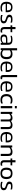

<svg xmlns="http://www.w3.org/2000/svg" viewBox="3643 -4372 739 8065"><g transform="rotate(90 4012.5 -339.5)"><path d="M462.3 -17.8V-75.8Q433.3 -63.4 398.9 -56.9Q364.6 -50.4 330.5 -50.4Q232.2 -50.4 188 -88.3Q143.8 -126.1 137.2 -209.1H492V-292.3Q492 -385.3 437.8 -439.9Q383.7 -494.5 282.2 -494.5Q166.3 -494.5 111.1 -430.4Q56 -366.3 54.2 -244.6Q54.2 -115.9 117.2 -52.9Q180.1 10.1 308.3 10.1Q353.5 10.1 391.3 3.2Q429.2 -3.6 462.3 -17.8ZM284.6 -433.8Q351 -433.8 382 -399.3Q412.9 -364.9 412.9 -304.2V-264.3H137.2Q137.2 -345.1 171.6 -389.7Q205.9 -434.3 284.6 -433.8Z M961.1 -128.2Q961.1 -190.3 922.8 -220.9Q884.5 -251.5 806.7 -274Q763.4 -288.3 743 -297.1Q722.7 -305.9 711.2 -319.6Q699.7 -333.4 697.2 -356.9Q688.7 -392.8 709.1 -412.1Q718 -422.5 741.4 -427.2Q764.7 -431.9 798.7 -432.4Q803.4 -432.4 807.4 -432.4Q837.6 -432.4 868.4 -427.3Q899.2 -422.1 928 -412.1V-476.6Q901.9 -485.4 863.7 -490Q825.6 -494.5 787.2 -494.5Q688.9 -494.5 643.6 -461.3Q598.3 -428.2 598.3 -362.3Q598.3 -307.4 629.2 -279.9Q660.1 -252.4 713.4 -233.7Q728.1 -228.6 737.8 -224.8Q745 -222.4 757 -218.9Q794.3 -205.7 814.5 -197.6Q844.9 -186.5 858.1 -171.4Q871.3 -156.3 871.3 -128.2Q871.3 -90.2 847.3 -72Q823.4 -53.8 770.5 -52Q761.8 -52 753.7 -52Q719.2 -52 680.5 -58.7Q641.8 -65.3 609.4 -78.1V-13Q639 -3 681.1 3.6Q723.1 10.1 769.7 10.1Q862.7 10.1 911.9 -23.7Q961.1 -57.6 961.1 -128.2Z M1347.4 -5.1V-69.2Q1315.7 -57.9 1289.9 -57.9Q1204.7 -57.9 1204.7 -142.3V-413.2H1331.4L1334.5 -484.4H1204.7V-620.9H1115.1V-484.4H1044V-413.2H1115.1V-138.4Q1115.1 -66.7 1152.9 -28.3Q1190.7 10.1 1258.7 10.1Q1301.4 10.1 1347.4 -5.1Z M1779 -57.4 1784.9 0H1861.1V-315Q1861.1 -408.6 1810.2 -451.5Q1759.3 -494.5 1656 -494.5Q1607.5 -494.5 1562.8 -487.7Q1518.2 -481 1484.6 -466.6V-408.6Q1557.5 -434.3 1635.8 -434.3Q1690.2 -434.3 1720.1 -423.1Q1750.1 -411.8 1762.6 -388.3Q1775.1 -364.8 1775.1 -323.4V-277.8H1609.8Q1522.9 -277.8 1476.3 -244Q1429.6 -210.2 1429.6 -131.2Q1429.6 -59.3 1475.3 -24.6Q1521.1 10.1 1594.6 10.1Q1657.7 10.1 1702.4 -6.3Q1747.2 -22.7 1779 -57.4ZM1512.7 -133.3Q1512.7 -184.9 1542.6 -204.1Q1572.5 -223.2 1629.3 -222.7H1775.1V-111.7Q1724.1 -47.5 1625.3 -47.5Q1512.7 -47.5 1512.7 -133.3Z M2465.5 -246.3Q2465.5 -374 2411.3 -434.3Q2357.1 -494.5 2249.6 -494.5Q2203.8 -494.5 2164.9 -484.2Q2125.9 -473.9 2093.6 -450.2V-688.9H2004.4V0H2080.8L2086.9 -50.5Q2120.5 -19.9 2159.8 -4.9Q2199 10.1 2250.5 10.1Q2353 10.1 2409.2 -53.8Q2465.5 -117.7 2465.5 -246.3ZM2093.6 -115.5V-378.2Q2149.4 -424.7 2225.6 -424.7Q2302.2 -424.7 2338.9 -382.6Q2375.7 -340.5 2375.7 -245.1Q2375.7 -152 2340 -105.8Q2304.4 -59.7 2226.9 -59.7Q2148.6 -59.7 2093.6 -115.5Z M2972.9 -17.8V-75.8Q2943.9 -63.4 2909.5 -56.9Q2875.1 -50.4 2841.1 -50.4Q2742.8 -50.4 2698.6 -88.3Q2654.3 -126.1 2647.8 -209.1H3002.6V-292.3Q3002.6 -385.3 2948.4 -439.9Q2894.2 -494.5 2792.8 -494.5Q2676.9 -494.5 2621.7 -430.4Q2566.6 -366.3 2564.7 -244.6Q2564.7 -115.9 2627.7 -52.9Q2690.7 10.1 2818.9 10.1Q2864 10.1 2901.9 3.2Q2939.8 -3.6 2972.9 -17.8ZM2795.2 -433.8Q2861.6 -433.8 2892.5 -399.3Q2923.5 -364.9 2923.5 -304.2V-264.3H2647.8Q2647.8 -345.1 2682.1 -389.7Q2716.5 -434.3 2795.2 -433.8Z M3306.5 -1.2V-65.3Q3288.5 -59.1 3261.2 -59.1Q3240 -59.1 3230.2 -71.3Q3220.4 -83.5 3220.4 -113.1V-688.9H3131.2V-106.4Q3131.2 -44.1 3157.4 -17Q3183.5 10.1 3237.6 10.1Q3256.6 10.1 3272.9 8Q3289.2 5.9 3306.5 -1.2Z M3801.9 -17.8V-75.8Q3772.9 -63.4 3738.5 -56.9Q3704.2 -50.4 3670.1 -50.4Q3571.8 -50.4 3527.6 -88.3Q3483.4 -126.1 3476.8 -209.1H3831.6V-292.3Q3831.6 -385.3 3777.4 -439.9Q3723.3 -494.5 3621.8 -494.5Q3505.9 -494.5 3450.8 -430.4Q3395.6 -366.3 3393.8 -244.6Q3393.8 -115.9 3456.8 -52.9Q3519.8 10.1 3647.9 10.1Q3693.1 10.1 3731 3.2Q3768.8 -3.6 3801.9 -17.8ZM3624.2 -433.8Q3690.7 -433.8 3721.6 -399.3Q3752.5 -364.9 3752.5 -304.2V-264.3H3476.8Q3476.8 -345.1 3511.2 -389.7Q3545.6 -434.3 3624.2 -433.8Z M4325.5 -17.6V-89.4Q4262.1 -59.7 4197.6 -59.7Q4104.4 -59.7 4062.7 -104.1Q4021 -148.6 4021 -242.2Q4021 -334.2 4066.8 -379.5Q4112.5 -424.7 4201.7 -424.7Q4269 -424.7 4324.9 -397.4V-466.8Q4294 -481.9 4262.5 -488.2Q4231 -494.5 4183.9 -494.5Q4064.9 -494.5 3998 -431.5Q3931 -368.5 3931 -242.2Q3931 -119.4 3992.8 -54.7Q4054.6 10.1 4177.5 10.1Q4262.3 10.1 4325.5 -17.6Z M4531.3 -594.5V-676.1H4432.2V-594.5ZM4528.6 0V-484.4L4434.5 -484.9V0Z M4766.2 0V-361.3Q4795.8 -388.7 4832.1 -405.9Q4868.5 -423.1 4903.8 -423.1Q4959.9 -423.1 4980.4 -396Q5000.9 -369 4999.2 -310.6V0H5083.3V-312.6Q5083.3 -344.8 5077.6 -368.6Q5130.8 -423.1 5207.5 -423.1Q5265.4 -423.1 5290.6 -397.8Q5315.8 -372.6 5315.8 -312.3V0H5403.4V-321.7Q5403.4 -409.6 5364.4 -452Q5325.4 -494.5 5243.7 -494.5Q5139.4 -494.5 5062.2 -430.4Q5046.7 -462.3 5017 -478.4Q4987.3 -494.5 4936.6 -494.5Q4844.8 -494.5 4765.4 -430.8L4760.3 -484.4H4680V0Z M5932.4 -17.8V-75.8Q5903.4 -63.4 5869.1 -56.9Q5834.7 -50.4 5800.6 -50.4Q5702.3 -50.4 5658.1 -88.3Q5613.9 -126.1 5607.3 -209.1H5962.1V-292.3Q5962.1 -385.3 5908 -439.9Q5853.8 -494.5 5752.4 -494.5Q5636.4 -494.5 5581.3 -430.4Q5526.1 -366.3 5524.3 -244.6Q5524.3 -115.9 5587.3 -52.9Q5650.3 10.1 5778.4 10.1Q5823.6 10.1 5861.5 3.2Q5899.4 -3.6 5932.4 -17.8ZM5754.7 -433.8Q5821.2 -433.8 5852.1 -399.3Q5883 -364.9 5883 -304.2V-264.3H5607.3Q5607.3 -345.1 5641.7 -389.7Q5676.1 -434.3 5754.7 -433.8Z M6180 0V-360.7Q6209.2 -389 6246.2 -406.1Q6283.2 -423.1 6324.8 -423.1Q6393.3 -423.1 6418.1 -398Q6442.9 -373 6442.9 -311V0H6531.8V-320.4Q6531.8 -410.3 6492.5 -452.4Q6453.1 -494.5 6367.7 -494.5Q6307.6 -494.5 6261.1 -478.4Q6214.5 -462.3 6177 -431.6L6172.1 -484.4H6090.8V0Z M6940.2 -5.1V-69.2Q6908.5 -57.9 6882.7 -57.9Q6797.5 -57.9 6797.5 -142.3V-413.2H6924.2L6927.3 -484.4H6797.5V-620.9H6707.9V-484.4H6636.8V-413.2H6707.9V-138.4Q6707.9 -66.7 6745.7 -28.3Q6783.5 10.1 6851.5 10.1Q6894.2 10.1 6940.2 -5.1Z M7501.9 -242.2Q7501.9 -368.1 7443.1 -431.3Q7384.3 -494.5 7261.8 -494.5Q7138.9 -494.5 7080.7 -431.3Q7022.5 -368.1 7022.5 -242.2Q7022.5 -116.7 7080.7 -53.3Q7138.9 10.1 7261.8 10.1Q7386.4 10.1 7444.1 -52.6Q7501.9 -115.3 7501.9 -242.2ZM7112.5 -242.2Q7112.5 -336.9 7147.5 -380.8Q7182.4 -424.7 7261.8 -424.7Q7316.4 -424.7 7349.2 -404.9Q7382 -385 7397 -344.6Q7411.9 -304.2 7411.9 -242.2Q7411.9 -180.6 7397 -140Q7382 -99.3 7349.2 -79.5Q7316.4 -59.7 7261.8 -59.7Q7207.8 -59.7 7174.8 -79.5Q7141.9 -99.3 7127.2 -140.2Q7112.5 -181 7112.5 -242.2Z M7970.7 -128.2Q7970.7 -190.3 7932.4 -220.9Q7894.1 -251.5 7816.3 -274Q7773 -288.3 7752.7 -297.1Q7732.3 -305.9 7720.9 -319.6Q7709.4 -333.4 7706.8 -356.9Q7698.3 -392.8 7718.7 -412.1Q7727.7 -422.5 7751 -427.2Q7774.4 -431.9 7808.4 -432.4Q7813 -432.4 7817.1 -432.4Q7847.3 -432.4 7878.1 -427.3Q7908.8 -422.1 7937.7 -412.1V-476.6Q7911.6 -485.4 7873.4 -490Q7835.2 -494.5 7796.8 -494.5Q7698.6 -494.5 7653.3 -461.3Q7607.9 -428.2 7607.9 -362.3Q7607.9 -307.4 7638.9 -279.9Q7669.8 -252.4 7723 -233.7Q7737.8 -228.6 7747.4 -224.8Q7754.7 -222.4 7766.6 -218.9Q7804 -205.7 7824.2 -197.6Q7854.5 -186.5 7867.7 -171.4Q7880.9 -156.3 7880.9 -128.2Q7880.9 -90.2 7857 -72Q7833 -53.8 7780.2 -52Q7771.4 -52 7763.3 -52Q7728.9 -52 7690.2 -58.7Q7651.5 -65.3 7619 -78.1V-13Q7648.7 -3 7690.7 3.6Q7732.8 10.1 7779.3 10.1Q7872.3 10.1 7921.5 -23.7Q7970.7 -57.6 7970.7 -128.2Z"/></g></svg>

Font: Arad-FD-VF Thin
Style: Regular
Weight: 100
Designer: Mohammad Darvishi
Version: Version 1.010;September 21, 2024;FontCreator 15.0.0.2992 64-